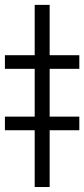

<svg xmlns="http://www.w3.org/2000/svg" viewBox="-70 -751 339 771"><path d="M129.4 -731.4V0H69.3V-731.4ZM-50.3 -474.6V-529.3H248.5V-474.6ZM-50.3 -228V-282.7H248.5V-228Z"/></svg>

Font: Inter 28pt Light
Style: Regular
Weight: 300
Designer: Rasmus Andersson
Foundry: rsms
Version: Version 4.001;git-66647c0bb